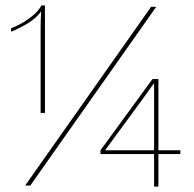

<svg xmlns="http://www.w3.org/2000/svg" viewBox="-20 -685 715 709"><path d="M133 -665H146V-268H130V-578Q130 -595 130.5 -611Q131 -627 132 -643Q113 -617 82 -598.5Q51 -580 21 -568V-581Q39 -587 61 -599.5Q83 -612 103 -629Q123 -646 133 -665ZM73 0 538 -660H557L92 0ZM646 -130V-116H565V4H549V-116H351V-130L543 -393H565V-130ZM368 -130H549V-335Q549 -346 549 -356.5Q549 -367 549 -377H548Q540 -366 532 -354.5Q524 -343 516 -332Z"/></svg>

Font: Work Sans Thin
Style: Regular
Weight: 250
Designer: Wei Huang
Foundry: Wei Huang
Version: Version 2.012